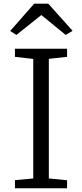

<svg xmlns="http://www.w3.org/2000/svg" viewBox="-20 -1003 437 1023"><path d="M59.6 -43 157.2 -52.2V-689L59.6 -700.2V-743.2H337.4V-700.2L240.2 -689.5V-52.2L337.4 -42.5V0H59.6ZM34.2 -837.9 162.1 -983.4H237.3L366.7 -838.9L330.1 -816.9L200.2 -922.9L67.4 -816.9Z"/></svg>

Font: MerriweatherLight
Style: Regular
Weight: 300
Designer: Eben Sorkin ( sorkintype@gmail.com )
Foundry: Eben Sorkin
Version: Version 1.055; ttfautohint (v1.4.1)